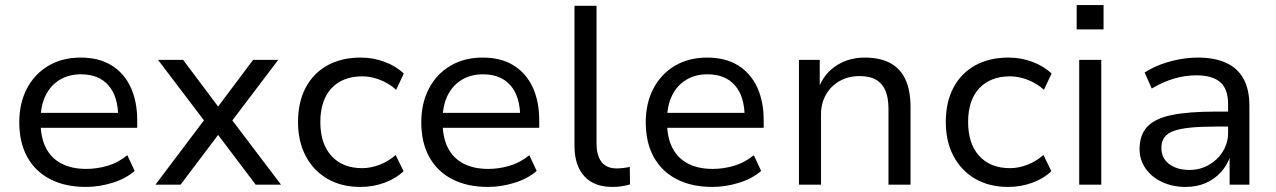

<svg xmlns="http://www.w3.org/2000/svg" viewBox="-20 -728 5030 757"><path d="M319 9Q237 9 178 -21.5Q119 -52 87.5 -109Q56 -166 56 -246Q56 -321 86 -378.5Q116 -436 170.5 -468.5Q225 -501 298 -501Q370 -501 419.5 -470.5Q469 -440 495 -384.5Q521 -329 521 -253V-224H121V-283H464L446 -265Q446 -347 408 -391Q370 -435 299 -435Q251 -435 215 -413Q179 -391 159.5 -351Q140 -311 140 -256V-247Q140 -186 161 -145Q182 -104 222.5 -83Q263 -62 320 -62Q361 -62 403 -74Q445 -86 482 -116L511 -54Q475 -23 422.5 -7Q370 9 319 9Z M593 0 801 -276 802 -230 603 -492H702L846 -300H834L978 -492H1077L880 -232L881 -273L1088 0H988L834 -204H846L692 0Z M1401 9Q1326 9 1271 -23Q1216 -55 1185.5 -112.5Q1155 -170 1155 -247Q1155 -326 1185.5 -383Q1216 -440 1271.5 -470.5Q1327 -501 1402 -501Q1452 -501 1497 -484Q1542 -467 1572 -438L1542 -374Q1513 -400 1477.5 -413.5Q1442 -427 1409 -427Q1331 -427 1287 -380Q1243 -333 1243 -247Q1243 -161 1287 -113Q1331 -65 1408 -65Q1442 -65 1477 -78.5Q1512 -92 1540 -117L1571 -53Q1541 -24 1496 -7.5Q1451 9 1401 9Z M1904 9Q1822 9 1763 -21.5Q1704 -52 1672.5 -109Q1641 -166 1641 -246Q1641 -321 1671 -378.5Q1701 -436 1755.5 -468.5Q1810 -501 1883 -501Q1955 -501 2004.5 -470.5Q2054 -440 2080 -384.5Q2106 -329 2106 -253V-224H1706V-283H2049L2031 -265Q2031 -347 1993 -391Q1955 -435 1884 -435Q1836 -435 1800 -413Q1764 -391 1744.5 -351Q1725 -311 1725 -256V-247Q1725 -186 1746 -145Q1767 -104 1807.5 -83Q1848 -62 1905 -62Q1946 -62 1988 -74Q2030 -86 2067 -116L2096 -54Q2060 -23 2007.5 -7Q1955 9 1904 9Z M2394 9Q2322 9 2283.5 -33.5Q2245 -76 2245 -153V-705H2332V-162Q2332 -130 2341 -108Q2350 -86 2367.5 -75Q2385 -64 2410 -64Q2424 -64 2437 -65.5Q2450 -67 2463 -70L2464 -1Q2447 4 2430.5 6.5Q2414 9 2394 9Z M2789 9Q2707 9 2648 -21.5Q2589 -52 2557.5 -109Q2526 -166 2526 -246Q2526 -321 2556 -378.5Q2586 -436 2640.5 -468.5Q2695 -501 2768 -501Q2840 -501 2889.5 -470.5Q2939 -440 2965 -384.5Q2991 -329 2991 -253V-224H2591V-283H2934L2916 -265Q2916 -347 2878 -391Q2840 -435 2769 -435Q2721 -435 2685 -413Q2649 -391 2629.5 -351Q2610 -311 2610 -256V-247Q2610 -186 2631 -145Q2652 -104 2692.5 -83Q2733 -62 2790 -62Q2831 -62 2873 -74Q2915 -86 2952 -116L2981 -54Q2945 -23 2892.5 -7Q2840 9 2789 9Z M3130 0V-492H3212V-385H3209Q3232 -441 3280 -471Q3328 -501 3389 -501Q3449 -501 3489.5 -479.5Q3530 -458 3550 -414.5Q3570 -371 3570 -304V0H3483V-300Q3483 -341 3471.5 -369.5Q3460 -398 3435 -413Q3410 -428 3369 -428Q3324 -428 3289.5 -408Q3255 -388 3236 -354Q3217 -320 3217 -277V0Z M3955 9Q3880 9 3825 -23Q3770 -55 3739.5 -112.5Q3709 -170 3709 -247Q3709 -326 3739.5 -383Q3770 -440 3825.5 -470.5Q3881 -501 3956 -501Q4006 -501 4051 -484Q4096 -467 4126 -438L4096 -374Q4067 -400 4031.5 -413.5Q3996 -427 3963 -427Q3885 -427 3841 -380Q3797 -333 3797 -247Q3797 -161 3841 -113Q3885 -65 3962 -65Q3996 -65 4031 -78.5Q4066 -92 4094 -117L4125 -53Q4095 -24 4050 -7.5Q4005 9 3955 9Z M4225 -612V-708H4331V-612ZM4235 0V-492H4322V0Z M4654 9Q4603 9 4561.5 -10.5Q4520 -30 4496.5 -64Q4473 -98 4473 -140Q4473 -196 4503.5 -228.5Q4534 -261 4600 -274.5Q4666 -288 4771 -288H4836V-229H4774Q4716 -229 4675 -225Q4634 -221 4608.5 -212Q4583 -203 4571 -186.5Q4559 -170 4559 -145Q4559 -104 4590 -81Q4621 -58 4670 -58Q4712 -58 4746.5 -78Q4781 -98 4801.5 -131Q4822 -164 4822 -204V-318Q4822 -377 4791 -404Q4760 -431 4697 -431Q4653 -431 4610 -418.5Q4567 -406 4521 -379L4493 -442Q4522 -461 4557 -474Q4592 -487 4629.5 -494Q4667 -501 4703 -501Q4767 -501 4812.5 -481Q4858 -461 4882 -419Q4906 -377 4906 -310V0H4828V-110H4830Q4818 -76 4793.5 -49Q4769 -22 4734 -6.5Q4699 9 4654 9Z"/></svg>

Font: Nunito Sans 9pt
Style: Regular
Weight: 400
Version: Version 3.101;gftools[0.9.27]